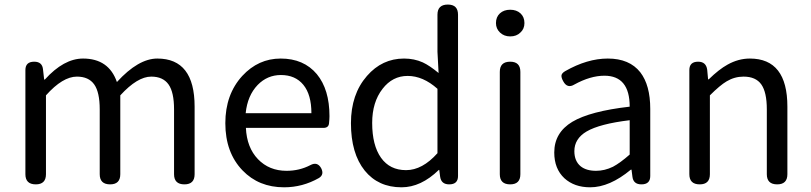

<svg xmlns="http://www.w3.org/2000/svg" viewBox="-20 -797 3507 830"><path d="M134.8 0Q89.8 0 89.8 -43.9V-264.6V-494.1Q89.8 -530.3 127.9 -530.3Q163.1 -530.3 166 -496.1L170.9 -453.1H173.8Q255.9 -543.9 338.9 -543.9Q450.2 -543.9 485.4 -442.4Q578.1 -543.9 660.2 -543.9Q821.3 -543.9 821.3 -335.9V-43.9Q821.3 0 777.3 0Q732.4 0 732.4 -43.9V-324.2Q732.4 -398.4 708.5 -432.1Q684.6 -465.8 633.8 -465.8Q574.2 -465.8 500 -384.8V-43.9Q500 0 456.1 0Q411.1 0 411.1 -43.9V-324.2Q411.1 -398.4 387.2 -432.1Q363.3 -465.8 312.5 -465.8Q251 -465.8 178.7 -384.8V-43.9Q178.7 0 134.8 0Z M1208 12.7Q1098.6 12.7 1028.3 -60.5Q954.1 -137.7 954.1 -264.6Q954.1 -388.7 1027.3 -468.8Q1096.7 -543.9 1193.4 -543.9Q1293 -543.9 1349.6 -476.6Q1404.3 -410.2 1404.3 -294.9Q1404.3 -283.2 1402.3 -263.7Q1400.4 -244.1 1377.9 -244.1H1221.7H1043Q1046.9 -159.2 1095.2 -108.9Q1143.6 -58.6 1218.8 -58.6Q1274.4 -58.6 1321.3 -83Q1351.6 -99.6 1368.2 -70.3Q1382.8 -42 1358.4 -27.3Q1288.1 12.7 1208 12.7ZM1042 -307.6H1183.6H1326.2Q1326.2 -387.7 1291.5 -430.2Q1256.8 -472.7 1194.3 -472.7Q1135.7 -472.7 1093.8 -429.7Q1049.8 -383.8 1042 -307.6Z M1715.8 12.7Q1615.2 12.7 1556.6 -59.6Q1497.1 -133.8 1497.1 -264.6Q1497.1 -389.6 1566.4 -468.8Q1631.8 -543.9 1726.6 -543.9Q1770.5 -543.9 1807.6 -527.3Q1836.9 -513.7 1876 -481.4L1871.1 -573.2V-733.4Q1871.1 -777.3 1916 -777.3Q1960 -777.3 1960 -733.4V-388.7V-36.1Q1960 0 1921.9 0Q1887.7 0 1882.8 -32.2L1878.9 -62.5H1877Q1799.8 12.7 1715.8 12.7ZM1735.4 -61.5Q1805.7 -61.5 1871.1 -134.8V-273.4V-413.1Q1808.6 -468.8 1742.2 -468.8Q1676.8 -468.8 1633.8 -413.1Q1588.9 -355.5 1588.9 -265.6Q1588.9 -168.9 1627 -115.2Q1665 -61.5 1735.4 -61.5Z M2185.5 0Q2140.6 0 2140.6 -43.9V-486.3Q2140.6 -530.3 2185.5 -530.3Q2229.5 -530.3 2229.5 -486.3V-264.6V-43.9Q2229.5 0 2185.5 0ZM2185.5 -639.6Q2159.2 -639.6 2141.6 -656.2Q2124 -672.9 2124 -697.3Q2124 -723.6 2141.1 -739.3Q2158.2 -754.9 2185.5 -754.9Q2212.9 -754.9 2230 -739.3Q2247.1 -723.6 2247.1 -697.3Q2247.1 -671.9 2229.5 -656.2Q2212.9 -639.6 2185.5 -639.6Z M2531.2 12.7Q2462.9 12.7 2419.9 -26.4Q2376 -67.4 2376 -137.7Q2376 -223.6 2454.1 -270.5Q2531.2 -316.4 2702.1 -335.9Q2702.1 -469.7 2592.8 -469.7Q2532.2 -469.7 2462.9 -431.6Q2432.6 -413.1 2415 -445.3Q2406.2 -460.9 2407.2 -470.7Q2408.2 -480.5 2422.9 -489.3Q2518.6 -543.9 2607.4 -543.9Q2701.2 -543.9 2748 -484.4Q2791 -428.7 2791 -326.2V-163.1V-36.1Q2791 0 2752.9 0Q2717.8 0 2713.9 -33.2L2710 -63.5H2707Q2615.2 12.7 2531.2 12.7ZM2556.6 -58.6Q2593.8 -58.6 2629.9 -76.2Q2661.1 -92.8 2702.1 -128.9V-203.1V-277.3Q2572.3 -261.7 2515.6 -228.5Q2462.9 -197.3 2462.9 -143.6Q2462.9 -100.6 2490.2 -78.1Q2514.6 -58.6 2556.6 -58.6Z M3004.9 0Q2960 0 2960 -43.9V-264.6V-494.1Q2960 -530.3 2998 -530.3Q3032.2 -530.3 3037.1 -496.1L3041 -454.1H3043.9Q3087.9 -497.1 3125 -517.6Q3171.9 -543.9 3221.7 -543.9Q3383.8 -543.9 3383.8 -335.9V-43.9Q3383.8 0 3339.8 0Q3294.9 0 3294.9 -43.9V-324.2Q3294.9 -398.4 3271 -432.1Q3247.1 -465.8 3194.3 -465.8Q3155.3 -465.8 3121.1 -445.3Q3092.8 -428.7 3048.8 -384.8V-43.9Q3048.8 0 3004.9 0Z"/></svg>

Font: Bpmf GenSen Rounded R
Style: R
Weight: 400
Foundry: But Ko
Version: Version 1.320